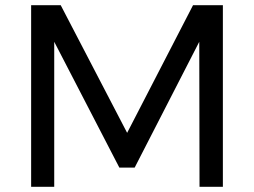

<svg xmlns="http://www.w3.org/2000/svg" viewBox="-20 -720 979 740"><path d="M100 -700H214L470 -208L724 -700H839V0H749L748 -559L499 -74H440L189 -559V0H100Z"/></svg>

Font: Montserrat arm
Style: Regular
Weight: 400
Designer: Julieta Ulanovsky
Foundry: Julieta Ulanovsky
Version: Version 6.000;PS 006.000;hotconv 1.0.88;makeotf.lib2.5.64775